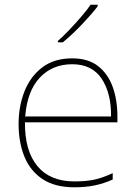

<svg xmlns="http://www.w3.org/2000/svg" viewBox="-20 -786 580 816"><path d="M287 -538Q355 -538 397 -505Q439 -472 459 -416.5Q479 -361 479 -291V-266H86Q85 -145 139 -80Q193 -15 296 -15Q344 -15 378.5 -22Q413 -29 459 -50V-23Q421 -6 382.5 2Q344 10 296 10Q213 10 160.5 -25Q108 -60 83.5 -121Q59 -182 59 -259Q59 -334 84 -397.5Q109 -461 159.5 -499.5Q210 -538 287 -538ZM287 -513Q203 -513 149.5 -456.5Q96 -400 87 -291H452Q453 -390 412 -451.5Q371 -513 287 -513ZM395 -759Q369 -725 328 -682Q287 -639 247 -606H226V-612Q249 -632 275.5 -660Q302 -688 326.5 -716.5Q351 -745 365 -766H395Z"/></svg>

Font: Noto Sans Bengali UI Thin
Style: Regular
Weight: 100
Designer: Jelle Bosma - Monotype Design Team
Foundry: Monotype Imaging Inc.
Version: Version 2.003; ttfautohint (v1.8.4.7-5d5b)